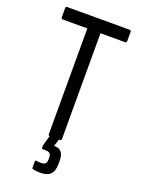

<svg xmlns="http://www.w3.org/2000/svg" viewBox="-158 -724 723 987"><g transform="rotate(20 203.0 -231.0)"><path d="M175 0Q167 0 167 -9V-587H32Q24 -587 24 -597V-646Q24 -655 32 -655H374Q382 -655 382 -646V-597Q382 -587 374 -587H239V-9Q239 0 231 0ZM194 193Q182 193 172 192Q162 191 154 189Q150 188 148.5 186.5Q147 185 147 181V148Q147 141 154 142Q159 143 165.5 143.5Q172 144 179 144Q196 144 203 137Q210 130 210 116V104Q210 87 202 81Q194 75 180 75H164Q158 75 158 68Q158 64 158.5 58.5Q159 53 160 49L181 -23Q183 -29 188 -29H226Q234 -29 231 -19L213 39H218Q240 39 253 53.5Q266 68 266 99V119Q266 158 248 175.5Q230 193 194 193Z"/></g></svg>

Font: Sofia Sans Condensed
Style: Regular
Weight: 400
Designer: Botio Nikoltchev, Ani Petrova
Foundry: lettersoup
Version: Version 4.100